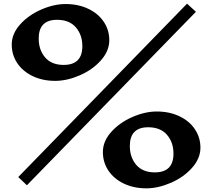

<svg xmlns="http://www.w3.org/2000/svg" viewBox="-20 -905 1156 1047"><path d="M576 -686Q576 -627 530 -575.5Q484 -524 414.5 -494Q345 -464 281 -464Q212 -464 158 -490Q104 -516 74 -561Q44 -606 44 -662Q44 -721 90 -772Q136 -823 205 -853Q274 -883 338 -883Q407 -883 461.5 -857Q516 -831 546 -786Q576 -741 576 -686ZM191 -695Q191 -633 226 -592Q261 -551 327 -551Q429 -551 429 -653Q429 -715 393.5 -756Q358 -797 291 -797Q191 -797 191 -695ZM126.7 105.3 79.6 60.4 1000 -885 1048.4 -840.8ZM1073 -100Q1073 -41 1027 10.5Q981 62 911.5 92Q842 122 778 122Q709 122 655 96Q601 70 571 25Q541 -20 541 -76Q541 -135 587 -186Q633 -237 702 -267Q771 -297 835 -297Q904 -297 958.5 -271Q1013 -245 1043 -200Q1073 -155 1073 -100ZM688 -109Q688 -47 723 -6Q758 35 824 35Q926 35 926 -67Q926 -129 890.5 -170Q855 -211 788 -211Q688 -211 688 -109Z"/></svg>

Font: InknutAntiqua
Style: Bold
Weight: 700
Designer: Claus Eggers Srensen
Foundry: Claus Eggers Srensen
Version: Version 1.000; ttfautohint (v1.2) -l 7 -r 28 -G 50 -x 13 -D 